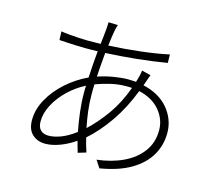

<svg xmlns="http://www.w3.org/2000/svg" viewBox="-115 -926 1229 1108"><g transform="rotate(15 500.0 -372.0)"><path d="M457 -784.2Q454.1 -777.8 451.4 -766.4Q448.7 -754.9 446.8 -745.1Q443.8 -727.5 440.4 -705.3Q437 -683.1 434.1 -655.8Q530.8 -660.6 624 -671.4Q717.3 -682.1 791 -698.2L792 -647.9Q709.5 -633.8 614.5 -624Q519.5 -614.3 428.2 -609.9Q424.8 -576.2 422.1 -539.8Q419.4 -503.4 417 -465.8Q461.9 -481 509.8 -489Q557.6 -497.1 596.2 -497.1Q607.9 -497.1 619.9 -496.3Q631.8 -495.6 643.1 -495.1Q645 -502.4 647.5 -510Q649.9 -517.6 651.9 -524.9Q654.3 -534.2 656.7 -545.4Q659.2 -556.6 660.2 -566.9L713.9 -553.2Q710.4 -544.9 706.5 -533.9Q702.6 -522.9 699.2 -513.2Q696.8 -506.3 694.6 -499.8Q692.4 -493.2 689.9 -486.8Q788.1 -464.4 841.1 -400.4Q894 -336.4 894 -255.9Q894 -184.1 859.1 -123.3Q824.2 -62.5 752.2 -19.5Q680.2 23.4 567.9 42L539.1 -2Q625.5 -11.7 694.6 -44.2Q763.7 -76.7 804 -130.9Q844.2 -185.1 844.2 -258.8Q844.2 -323.7 800.5 -376.5Q756.8 -429.2 674.8 -448.2Q632.3 -338.4 573.5 -253.7Q514.6 -168.9 448.2 -110.8Q458.5 -65.9 472.2 -26.9L423.8 -12.2Q419.4 -26.9 414.6 -43.9Q409.7 -61 404.8 -79.1Q361.3 -48.8 314.9 -31.5Q268.6 -14.2 228 -14.2Q181.6 -14.2 150.9 -42.5Q120.1 -70.8 120.1 -127Q120.1 -191.4 154.8 -253.4Q189.5 -315.4 246.8 -366.2Q304.2 -417 372.1 -448.2Q374 -489.3 377.2 -530.3Q380.4 -571.3 383.8 -607.9Q363.8 -607.4 344.2 -607.2Q324.7 -606.9 306.2 -606.9Q287.6 -606.9 258.8 -608.2Q230 -609.4 201.2 -610.8Q172.4 -612.3 153.8 -613.8L151.9 -665Q169.4 -661.6 200 -658.9Q230.5 -656.2 260.3 -654.5Q290 -652.8 306.2 -652.8Q326.2 -652.8 347.2 -653.1Q368.2 -653.3 389.2 -653.8Q392.1 -681.2 394.8 -704.3Q397.5 -727.5 398.9 -745.1Q399.9 -756.8 400.4 -768.1Q400.9 -779.3 400.9 -786.1ZM414.1 -355Q414.1 -307.6 420.2 -259Q426.3 -210.4 436 -163.1Q493.2 -216.3 543.9 -287.6Q594.7 -358.9 629.9 -455.1Q621.6 -455.6 614 -455.8Q606.4 -456.1 598.1 -456.1Q546.9 -456.1 499.8 -444.6Q452.6 -433.1 415 -418.9Q414.1 -402.3 414.1 -386.5Q414.1 -370.6 414.1 -355ZM169.9 -131.8Q169.9 -98.1 187 -81.1Q204.1 -64 233.9 -64Q268.6 -64 309.1 -79.6Q349.6 -95.2 394 -128.9Q383.3 -183.1 376.2 -241.5Q369.1 -299.8 369.1 -354Q369.1 -365.2 369.1 -376.5Q369.1 -387.7 370.1 -398.9Q314.5 -370.6 269 -326.9Q223.6 -283.2 196.8 -232.4Q169.9 -181.6 169.9 -131.8Z"/></g></svg>

Font: Source Han Sans CN Light
Style: Regular
Weight: 300
Designer: Ryoko NISHIZUKA  (kana, bopomofo & ideographs); Paul D. Hunt (Latin, Greek & Cyrillic); Sandoll Communications , Soo-you
Foundry: Adobe
Version: Version 2.000;hotconv 1.0.107;makeotfexe 2.5.65593